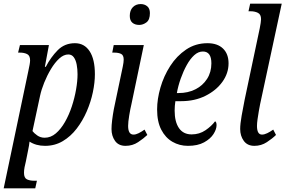

<svg xmlns="http://www.w3.org/2000/svg" viewBox="-32 -780 1546 1040"><path d="M121 -393Q131 -437 131 -453Q131 -479 115 -487Q99 -495 76 -495H66L76 -536H233L211 -418H216Q243 -470 280.5 -508Q318 -546 374 -546Q425 -546 453.5 -502.5Q482 -459 482 -378Q482 -333 471 -280.5Q460 -228 438 -177Q416 -126 383.5 -83.5Q351 -41 308 -15.5Q265 10 212 10Q163 10 128 -13Q127 -5 125 9Q123 23 120 35L108 95Q104 110 101 126Q98 142 98 156Q98 184 114 191.5Q130 199 153 199H168L159 240H-12ZM210 -34Q243 -34 270.5 -57.5Q298 -81 320 -119.5Q342 -158 357 -203.5Q372 -249 380 -295Q388 -341 388 -378Q388 -405 383.5 -429.5Q379 -454 368 -469.5Q357 -485 338 -485Q313 -485 289 -463Q265 -441 244 -406Q223 -371 207.5 -332.5Q192 -294 185 -261L144 -70Q152 -59 169.5 -46.5Q187 -34 210 -34Z M722 -645Q699 -645 685 -657Q671 -669 671 -694Q671 -724 687.5 -741Q704 -758 730 -758Q751 -758 765.5 -746Q780 -734 780 -709Q780 -673 761.5 -659Q743 -645 722 -645ZM648 10Q610 10 591 -17Q572 -44 572 -81Q572 -101 575.5 -129.5Q579 -158 584.5 -188Q590 -218 596 -243L633 -419Q638 -443 638 -457Q638 -481 624 -488Q610 -495 587 -495H576L584 -536H747L680 -216Q674 -191 668 -155Q662 -119 662 -98Q662 -51 691 -51Q704 -51 719 -58.5Q734 -66 751 -78L766 -49Q746 -30 716 -10Q686 10 648 10Z M986 10Q940 10 902 -12Q864 -34 841.5 -77.5Q819 -121 819 -187Q819 -243 837 -305.5Q855 -368 890 -422.5Q925 -477 976 -511.5Q1027 -546 1092 -546Q1146 -546 1176 -517Q1206 -488 1206 -437Q1206 -383 1172.5 -336.5Q1139 -290 1081 -261Q1023 -232 950 -232H918Q916 -221 915 -206.5Q914 -192 914 -181Q914 -120 937.5 -86Q961 -52 1006 -52Q1048 -52 1081 -74.5Q1114 -97 1133 -123Q1141 -119 1141 -102Q1141 -80 1124.5 -54Q1108 -28 1073.5 -9Q1039 10 986 10ZM936 -276Q986 -276 1026 -296Q1066 -316 1089.5 -352.5Q1113 -389 1113 -437Q1113 -501 1067 -501Q1042 -501 1020 -481Q998 -461 979.5 -427.5Q961 -394 947 -354.5Q933 -315 926 -276Z M1346 10Q1308 10 1288.5 -17Q1269 -44 1269 -81Q1269 -109 1277 -154Q1285 -199 1293 -239L1375 -627Q1378 -642 1380 -655.5Q1382 -669 1382 -676Q1382 -702 1365 -710.5Q1348 -719 1325 -719H1314L1323 -760H1494L1377 -216Q1374 -201 1370 -178.5Q1366 -156 1363 -134Q1360 -112 1360 -98Q1360 -51 1387 -51Q1400 -51 1415.5 -58.5Q1431 -66 1448 -78L1463 -49Q1444 -30 1413.5 -10Q1383 10 1346 10Z"/></svg>

Font: Noto Serif Condensed
Style: Italic
Weight: 400
Width: 3
Italic angle: -12°
Designer: Monotype Design Team
Foundry: Monotype Imaging Inc.
Version: Version 2.014; ttfautohint (v1.8.4.7-5d5b)